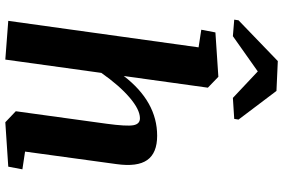

<svg xmlns="http://www.w3.org/2000/svg" viewBox="-186 -833 1029 697"><g transform="rotate(90 328.5 -484.5)"><path d="M255.9 -419.4Q349.1 -540.5 472.7 -540.5Q535.6 -540.5 561 -504.4Q586.4 -468.3 575.7 -392.6L530.3 -61L594.7 -51.3L585 0L423.8 10.7L383.8 -27.3L429.2 -356.9Q439 -429.7 434.6 -454.1Q430.2 -478.5 408.7 -478Q377.4 -477.5 334 -440.4Q290.5 -403.3 244.6 -337.9L196.3 10.7L55.7 0L151.9 -690.9L87.9 -700.7L97.7 -752L258.8 -762.7L298.3 -724.6ZM411.6 -820.3 335.4 -815.4 239.3 -905.8 111.3 -815.4 51.3 -820.3 53.7 -835.9 201.7 -978.5 310.1 -973.6 414.1 -835.9Z"/></g></svg>

Font: NoticiaText-BoldItalic
Style: Bold Italic
Weight: 700
Italic angle: -8°
Designer: JM Sole
Foundry: JM Sole
Version: Version 1.003